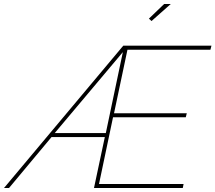

<svg xmlns="http://www.w3.org/2000/svg" viewBox="-104 -938 1075 958"><path d="M511 -710H951L946 -690H532L465 -373H828L823 -353H460L390 -20H812L808 0H365L419 -254H153L-59 0H-84ZM424 -274 509 -678 169 -274ZM652 -833 639 -845 715 -918H748Z"/></svg>

Font: Raleway Thin
Style: Italic
Weight: 100
Italic angle: -12°
Designer: Matt McInerney, Pablo Impallari, Rodrigo Fuenzalida
Foundry: Matt McInerney, Pablo Impallari, Rodrigo Fuenzalida
Version: Version 4.026